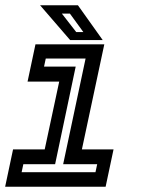

<svg xmlns="http://www.w3.org/2000/svg" viewBox="-20 -708 536 728"><path d="M-0.5 0 29.5 -141.5H149.5L204.5 -398.5H84.5L114.5 -540H375.5L290.5 -141.5H410.5L380.5 0ZM62 -55H342L348.5 -85.5H219.5L304.5 -486H153.5L147 -455.5H267L189 -85.5H68.5ZM369.5 -556H246L132 -688H275.5ZM296 -586.5 245 -656.5H214.5L269 -586.5Z"/></svg>

Font: Tourney SemiBold
Style: Italic
Weight: 600
Italic angle: -12°
Version: Version 1.015